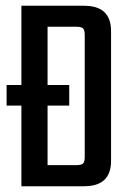

<svg xmlns="http://www.w3.org/2000/svg" viewBox="-20 -646 454 666"><path d="M273.9 -102.1V-523.9Q273.9 -542 268.1 -547.6Q262.2 -553.2 244.1 -553.2H145V-351.1H220.2V-279.8H145V-73.2H244.1Q262.2 -73.2 268.1 -78.9Q273.9 -84.5 273.9 -102.1ZM54.2 -626H272Q365.2 -626 365.2 -538.1V-87.9Q365.2 0 272 0H54.2V-279.8H2.9V-351.1H54.2Z"/></svg>

Font: Teko
Style: Regular
Weight: 400
Designer: Manushi Parikh, Jonny Pinhorn
Foundry: Indian Type Foundry
Version: Version 2.000;PS 1.0;hotconv 1.0.79;makeotf.lib2.5.61930